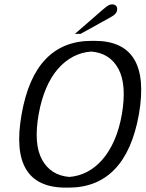

<svg xmlns="http://www.w3.org/2000/svg" viewBox="-20 -855 667 879"><path d="M516 -808Q514 -791 488 -777L349 -700H323L453 -813Q470 -827 477.5 -831Q485 -835 493 -835Q506 -835 512 -827.5Q518 -820 516 -808ZM616 -332Q586 -164 505 -80Q424 4 294 4H281Q19 4 79 -332Q138 -668 400 -668H413Q543 -668 594 -584Q645 -500 616 -332ZM538 -332Q561 -468 522 -540Q483 -612 398 -619Q354 -616 315.5 -596Q277 -576 245.5 -540Q214 -504 191.5 -451.5Q169 -399 157 -332Q133 -196 172.5 -124Q212 -52 297 -45Q340 -48 378.5 -68Q417 -88 448.5 -124Q480 -160 503 -212Q526 -264 538 -332Z"/></svg>

Font: Jura
Style: Italic
Weight: 400
Designer: Ed Merritt
Foundry: Ten by Twenty
Version: Version 1.007